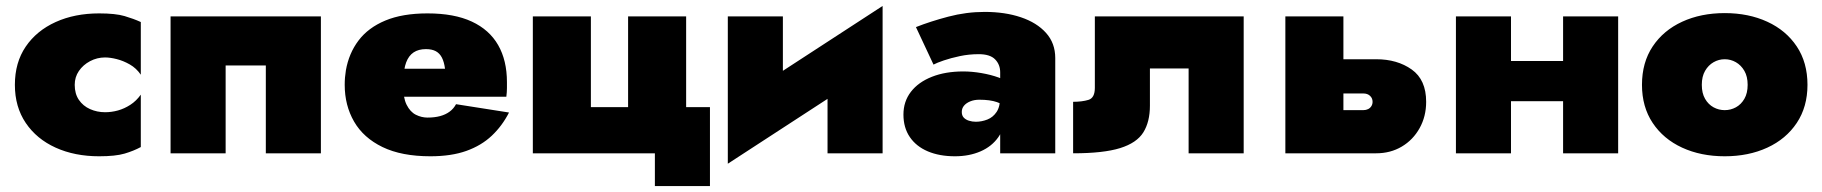

<svg xmlns="http://www.w3.org/2000/svg" viewBox="-20 -515 6122 645"><path d="M231 -230Q231 -256 245 -276.5Q259 -297 282.5 -309.5Q306 -322 333 -322Q350 -322 372 -316.5Q394 -311 416 -298.5Q438 -286 453 -264V-441Q429 -452 398.5 -461Q368 -470 313 -470Q231 -470 167 -441Q103 -412 66.5 -358.5Q30 -305 30 -230Q30 -156 66.5 -102Q103 -48 167 -19Q231 10 313 10Q368 10 398.5 1Q429 -8 453 -21V-197Q438 -176 418 -163Q398 -150 376.5 -144Q355 -138 333 -138Q306 -138 282.5 -148.5Q259 -159 245 -179.5Q231 -200 231 -230Z M1058 -460H553V0H738V-295H873V0H1058Z M1244 -190H1681Q1683 -206 1683 -219.5Q1683 -233 1683 -239Q1683 -312 1653.5 -363.5Q1624 -415 1565 -442.5Q1506 -470 1416 -470Q1332 -470 1274.5 -446Q1217 -422 1184.5 -379Q1152 -336 1142 -279Q1140 -267 1139 -255Q1138 -243 1138 -230Q1138 -161 1169.5 -106.5Q1201 -52 1265 -21Q1329 10 1426 10Q1496 10 1546.5 -8Q1597 -26 1632 -59Q1667 -92 1690 -137L1512 -165Q1504 -150 1490.5 -140Q1477 -130 1458.5 -125Q1440 -120 1416 -120Q1396 -120 1377 -129.5Q1358 -139 1346 -163Q1334 -187 1334 -230L1336 -250Q1336 -283 1344.5 -305.5Q1353 -328 1369.5 -339Q1386 -350 1411 -350Q1431 -350 1444 -343Q1457 -336 1464.5 -321.5Q1472 -307 1475 -284H1244Z M2285 -155V-460H2090V-155H1965V-460H1770V0H2180V110H2365V-155Z M2940 -300 2945 -495 2430 -160 2425 35ZM2610 -460H2425V35L2610 -125ZM2945 -495 2760 -335V0H2945Z M3211 -139Q3211 -151 3218.5 -160Q3226 -169 3239.5 -174.5Q3253 -180 3270 -180Q3306 -180 3329 -172Q3352 -164 3373 -147V-233Q3361 -245 3335 -254.5Q3309 -264 3277 -269.5Q3245 -275 3216 -275Q3156 -275 3110.5 -257Q3065 -239 3040 -206.5Q3015 -174 3015 -130Q3015 -86 3036.5 -54.5Q3058 -23 3097 -6.5Q3136 10 3188 10Q3236 10 3274 -6.5Q3312 -23 3334 -54.5Q3356 -86 3356 -130L3340 -190Q3340 -157 3328 -139Q3316 -121 3297 -113.5Q3278 -106 3258 -106Q3246 -106 3235 -109.5Q3224 -113 3217.5 -120Q3211 -127 3211 -139ZM3116 -298Q3127 -304 3150.5 -312Q3174 -320 3204.5 -326.5Q3235 -333 3268 -333Q3306 -333 3323 -315.5Q3340 -298 3340 -272V0H3525V-320Q3525 -370 3494 -404.5Q3463 -439 3409.5 -457Q3356 -475 3288 -475Q3226 -475 3165.5 -459Q3105 -443 3057 -424Z M4158 -460H3658V-220Q3658 -186 3636.5 -179.5Q3615 -173 3585 -173V0Q3687 0 3743 -17.5Q3799 -35 3821 -70.5Q3843 -106 3843 -160V-285H3973V0H4158Z M4298 -460V0H4493V-460ZM4460 -201H4560Q4574 -201 4582.5 -193Q4591 -185 4591 -173Q4591 -165 4587 -158.5Q4583 -152 4576 -148.5Q4569 -145 4560 -145H4460V0H4603Q4651 0 4689 -22.5Q4727 -45 4749 -84.5Q4771 -124 4771 -173Q4771 -247 4722.5 -281.5Q4674 -316 4603 -316H4460Z M4918 -175H5308V-310H4918ZM5231 -460V0H5416V-460ZM4871 -460V0H5056V-460Z M5496 -230Q5496 -156 5532 -102Q5568 -48 5631 -19Q5694 10 5774 10Q5854 10 5917 -19Q5980 -48 6016 -102Q6052 -156 6052 -230Q6052 -305 6016 -359Q5980 -413 5917 -442Q5854 -471 5774 -471Q5694 -471 5631 -442Q5568 -413 5532 -359Q5496 -305 5496 -230ZM5697 -230Q5697 -258 5708 -277Q5719 -296 5736.5 -306Q5754 -316 5774 -316Q5794 -316 5811.5 -306Q5829 -296 5840 -277Q5851 -258 5851 -230Q5851 -202 5840 -183Q5829 -164 5811.5 -154.5Q5794 -145 5774 -145Q5754 -145 5736.5 -154.5Q5719 -164 5708 -183Q5697 -202 5697 -230Z"/></svg>

Font: Jost Black
Style: Regular
Weight: 900
Version: Version 3.710